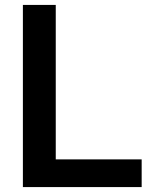

<svg xmlns="http://www.w3.org/2000/svg" viewBox="-20 -760 600 780"><path d="M73 0V-740H206.5V-112.5H555.5V0Z"/></svg>

Font: Encode Sans SmBold
Style: Regular
Weight: 600
Designer: Multiple Designers
Foundry: Impallari Type
Version: Version 3.002; ttfautohint (v1.8.3) -l 8 -r 50 -G 200 -x 14 